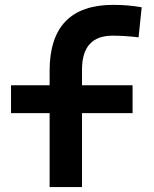

<svg xmlns="http://www.w3.org/2000/svg" viewBox="-20 -762 626 782"><path d="M182.1 0V-301.3H24.9V-414.6H182.1V-473.6Q182.1 -742.2 441.4 -742.2Q501.5 -742.2 557.1 -732.4L544.4 -609.9Q511.7 -613.8 486.6 -615.2Q461.4 -616.7 438.5 -616.7Q314 -616.7 314 -478.5V-414.6H520V-301.3H314V0Z"/></svg>

Font: Cascadia Mono PL
Style: Bold
Weight: 700
Monospace: yes
Designer: Aaron Bell
Foundry: Saja Typeworks
Version: Version 2404.023; ttfautohint (v1.8.4)